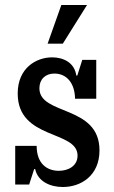

<svg xmlns="http://www.w3.org/2000/svg" viewBox="-20 -740 458 770"><path d="M121 -62C132 -11 183 10 232 10C304 10 379 -35 379 -137C379 -320 138 -276 138 -386C138 -422 162 -445 198 -445C248 -445 280 -406 281 -344H366V-500H310L290 -437H286C279 -489 234 -510 189 -510C126 -510 51 -468 51 -365C51 -178 291 -219 291 -116C291 -73 252 -55 216 -55C168 -55 127 -84 127 -155H41V0H97L117 -62ZM171 -565H232L329 -720H226Z"/></svg>

Font: Hermeneus One
Style: Regular
Weight: 400
Designer: Rodrigo Fuenzalida, Pablo Impallari
Foundry: Pablo Impallari, Rodrigo Fuenzalida
Version: Version 1.002